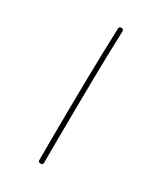

<svg xmlns="http://www.w3.org/2000/svg" viewBox="-135 -534 501 596"><g transform="rotate(30 116.0 -236.5)"><path d="M120.1 -482.4Q127.9 -482.4 127.9 -473.6Q126.5 -439.5 125.2 -390.9Q124 -342.3 123.3 -287.4Q122.6 -232.4 122.1 -178Q121.6 -123.5 121.3 -77.1Q121.1 -30.8 121.1 0Q121.1 8.3 112.3 8.3Q104 8.3 104 0Q104 -30.8 104.2 -77.1Q104.5 -123.5 105 -178Q105.5 -232.4 106.4 -287.6Q107.4 -342.8 108.6 -391.4Q109.9 -439.9 111.3 -474.6Q111.3 -482.4 120.1 -482.4Z"/></g></svg>

Font: Mikhak-DS1-FD Thin
Style: Regular
Weight: 100
Designer: Amin Abedi
Version: Version 3.2